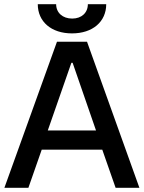

<svg xmlns="http://www.w3.org/2000/svg" viewBox="-20 -900 689 920"><path d="M161 -880C161 -796 226 -740 325 -740C424 -740 489 -796 489 -880H401C401 -839 371 -811 326 -811C280 -811 249 -839 249 -880ZM1 0H116L180 -183H470L534 0H648L397 -700H253ZM209 -275 322 -599H328L440 -275Z"/></svg>

Font: Fixel Display Medium
Style: Regular
Weight: 500
Designer: AlfaBravo + MacPaw
Foundry: Kyrylo Tkachov, Marchela Mozhyna, Serhii Makarenko, Maria Weinstein, Zakhar Kryvoshyya
Version: Version 1.211